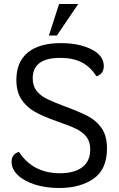

<svg xmlns="http://www.w3.org/2000/svg" viewBox="-20 -930 596 962"><path d="M38 -119Q38 -158 75 -169Q145 -62 280 -62Q352 -62 392 -92Q432 -122 432 -181Q432 -220 413.5 -244Q395 -268 362.5 -284Q330 -300 266 -322Q197 -346 154.5 -370Q112 -394 87 -432.5Q62 -471 62 -530Q62 -620 119.5 -667Q177 -714 285 -714Q376 -714 438 -683Q500 -652 500 -599Q500 -559 463 -548Q433 -595 389.5 -617.5Q346 -640 282 -640Q144 -640 144 -538Q144 -500 162.5 -476Q181 -452 210 -437Q239 -422 292 -402Q376 -371 419.5 -348.5Q463 -326 489.5 -287.5Q516 -249 516 -186Q516 -81 448.5 -34.5Q381 12 277 12Q209 12 154.5 -5.5Q100 -23 69 -53Q38 -83 38 -119ZM276 -910H372L265 -752H225Z"/></svg>

Font: Thasadith
Style: Bold
Weight: 700
Designer: Cadson Demak Co.,Ltd.
Foundry: Cadson Demak Co.,Ltd.
Version: Version 1.000; ttfautohint (v1.6)